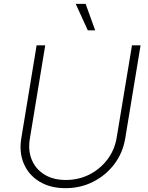

<svg xmlns="http://www.w3.org/2000/svg" viewBox="-20 -962 766 993"><path d="M318.8 11.2Q240.2 11.2 184.3 -22.7Q128.4 -56.6 103.3 -115.2Q78.1 -173.8 90.3 -248L169.4 -727.5H213.9L134.8 -247.1Q124 -184.6 144.3 -135.7Q164.6 -86.9 210 -59.1Q255.4 -31.2 320.3 -31.2Q387.2 -31.2 443.1 -59.8Q499 -88.4 536.1 -137.9Q573.2 -187.5 583.5 -250.5L662.6 -727.5H707L627.4 -244.6Q614.7 -170.4 571 -112.8Q527.3 -55.2 461.9 -22Q396.5 11.2 318.8 11.2ZM434.1 -805.2 371.6 -941.9H422.9L472.2 -805.2Z"/></svg>

Font: Inter Extra Light
Style: Italic
Weight: 200
Italic angle: -9.39999°
Designer: Rasmus Andersson
Foundry: rsms
Version: Version 4.000;git-3c8e0fc